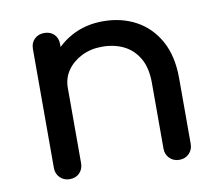

<svg xmlns="http://www.w3.org/2000/svg" viewBox="-66 -630 814 709"><g transform="rotate(-10 341.0 -275.5)"><path d="M552 1Q530 1 515.5 -13.5Q501 -28 501 -50V-296Q501 -353 480 -389Q459 -425 423.5 -442.5Q388 -460 342 -460Q300 -460 266 -443Q232 -426 212 -397.5Q192 -369 192 -332H129Q129 -395 159.5 -444.5Q190 -494 243 -523Q296 -552 362 -552Q431 -552 485.5 -522.5Q540 -493 571.5 -436Q603 -379 603 -296V-50Q603 -28 588.5 -13.5Q574 1 552 1ZM141 1Q119 1 104.5 -13.5Q90 -28 90 -50V-496Q90 -519 104.5 -533Q119 -547 141 -547Q164 -547 178 -533Q192 -519 192 -496V-50Q192 -28 178 -13.5Q164 1 141 1Z"/></g></svg>

Font: Comfortaa
Style: Bold
Weight: 700
Designer: Johan Aakerlund
Foundry: Johan Aakerlund
Version: Version 3.104; ttfautohint (v1.8.1.43-b0c9)